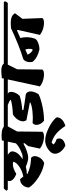

<svg xmlns="http://www.w3.org/2000/svg" viewBox="923 -1664 1039 2994"><g transform="rotate(-90 1443.0 -166.5)"><path d="M339 -284Q280 -268 229 -268L226 -260Q289 -230 345 -217.5Q401 -205 481 -201Q523 -162 495.5 -94.5Q468 -27 399 3Q289 -14 177.5 -84.5Q66 -155 16 -235Q19 -296 56.5 -335Q94 -374 147 -373L188 -323Q278 -341 344 -387Q410 -433 418 -478Q405 -486 381 -486Q315 -486 230 -433Q168 -453 137 -491Q106 -529 122 -565H-14L-34 -584Q-16 -614 3 -627H745L752 -658Q912 -674 965 -627H1130L1142 -612Q1135 -580 1113 -565H970L890 -419L886 -25Q859 8 773.5 -3Q688 -14 623 -64L662 -245L711 -310L700 -321Q646 -290 585 -268.5Q524 -247 477.5 -247Q431 -247 339 -284ZM580 -500Q580 -409 459 -336Q477 -333 494 -333Q530 -333 600 -367Q670 -401 705 -439L732 -565H527Q580 -529 580 -500Z M1108 190Q1117 232 1082.5 272Q1048 312 977 333Q916 242 859.5 193.5Q803 145 721 118Q703 124 688 150Q726 185 771 196Q793 242 769.5 279Q746 316 672 333Q621 312 582 266.5Q543 221 543 168.5Q543 116 609 67Q675 18 752 18Q829 18 936.5 68.5Q1044 119 1108 190Z M1718 -627 1730 -612Q1723 -580 1701 -565H1477Q1493 -555 1501 -549Q1516 -513 1498 -461.5Q1480 -410 1442 -378Q1338 -346 1229 -341L1223 -322Q1282 -310 1475 -283Q1556 -233 1474 -87Q1415 -54 1293.5 -27Q1172 0 1058 0Q1004 -44 995 -97.5Q986 -151 1021 -178Q1107 -170 1200.5 -180Q1294 -190 1342 -213L1339 -222Q1297 -231 1207.5 -247Q1118 -263 1066 -274Q1034 -318 1060 -380Q1086 -442 1156 -485Q1293 -492 1378 -515L1383 -525Q1362 -543 1303 -565H971L951 -584Q969 -614 988 -627Z M2100 -627 2112 -612Q2105 -580 2083 -565H1933L1860 -419L1856 -25Q1829 8 1743.5 -3Q1658 -14 1593 -64L1702 -565H1560L1540 -584Q1558 -614 1577 -627H1715L1722 -658Q1822 -670 1874 -663.5Q1926 -657 1949 -627Z M2908 -627 2920 -612Q2913 -580 2891 -565H1940L1920 -584Q1938 -614 1957 -627ZM2475 -414 2464 -421Q2426 -403 2348 -369Q2377 -255 2339 -145Q2326 -112 2271.5 -91Q2217 -70 2166 -72Q2032 -104 1975 -181Q1967 -230 1979 -268Q1991 -306 2020 -324Q2110 -349 2253 -406.5Q2396 -464 2498 -514Q2605 -525 2658 -510Q2711 -495 2734 -453L2647 -337L2659 -25Q2632 8 2546.5 -3Q2461 -14 2396 -64ZM2160 -177 2172 -183Q2189 -235 2167 -292Q2118 -271 2088 -256Q2101 -228 2116 -210.5Q2131 -193 2160 -177Z"/></g></svg>

Font: Tillana ExtraBold
Style: Regular
Weight: 800
Designer: Lipi Raval (Devanagari, Latin), Jonny Pinhorn (Latin)
Foundry: Indian Type Foundry
Version: Version 2.003;PS 1.0;hotconv 1.0.79;makeotf.lib2.5.61930; tt